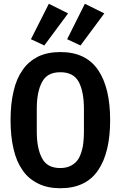

<svg xmlns="http://www.w3.org/2000/svg" viewBox="-20 -986 640 1018"><path d="M341 -915C341 -915 239 -966 239 -966C239 -966 144 -778 144 -778C144 -778 215 -745 215 -745C215 -745 341 -915 341 -915ZM533 -915C533 -915 430 -966 430 -966C430 -966 336 -778 336 -778C336 -778 407 -745 407 -745C407 -745 533 -915 533 -915ZM300 12C391 12 457 -20 500 -83C543 -146 564 -235 564 -349C564 -349 564 -349 564 -349C564 -463 543 -552 500 -615C457 -678 391 -710 300 -710C300 -710 300 -710 300 -710C255 -710 215 -702 182 -686C149 -669 121 -646 100 -615C78 -584 62 -547 52 -502C41 -457 36 -406 36 -349C36 -349 36 -349 36 -349C36 -292 41 -241 52 -196C62 -151 78 -114 100 -83C121 -52 149 -29 182 -13C215 4 255 12 300 12C300 12 300 12 300 12ZM300 -95C253 -95 221 -112 203 -147C184 -182 175 -229 175 -289C175 -289 175 -409 175 -409C175 -409 175 -409 175 -409C175 -469 184 -516 203 -551C221 -586 253 -603 300 -603C300 -603 300 -603 300 -603C347 -603 379 -586 398 -551C416 -516 425 -469 425 -409C425 -409 425 -290 425 -290C425 -290 425 -290 425 -290C425 -260 423 -233 419 -209C414 -184 407 -164 398 -147C388 -130 375 -118 359 -109C343 -100 323 -95 300 -95C300 -95 300 -95 300 -95Z"/></svg>

Font: IBM Plex Mono Mod
Style: SemiBold
Weight: 500
Designer: Mike Abbink, Paul van der Laan, Pieter van Rosmalen
Foundry: Bold Monday
Version: ""